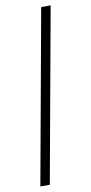

<svg xmlns="http://www.w3.org/2000/svg" viewBox="-99 -889 465 979"><g transform="rotate(-10 133.0 -400.0)"><path d="M239 -850 76 50H27L190 -850Z"/></g></svg>

Font: Oglavie Unicode
Style: Normal
Weight: 400
Version: Version 1.1